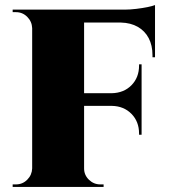

<svg xmlns="http://www.w3.org/2000/svg" viewBox="-20 -738 671 758"><path d="M592 -718V-512H582V-520Q582 -559 567 -587.5Q552 -616 524 -632Q496 -648 457 -649H312V-370H421Q469 -371 499 -401.5Q529 -432 529 -479V-484H539V-206H529V-211Q529 -258 499 -288.5Q469 -319 422 -320H312V-73Q312 -47 331 -28.5Q350 -10 376 -10H389V0H30V-10H43Q69 -10 87.5 -28.5Q106 -47 107 -73V-627Q106 -653 87.5 -671.5Q69 -690 43 -690H30V-700H473Q493 -700 518 -703Q543 -706 562.5 -710Q582 -714 592 -718Z"/></svg>

Font: Cinzel Decorative Black
Style: Regular
Weight: 900
Designer: Natanael Gama
Version: Version 1.001;PS 001.001;hotconv 1.0.56;makeotf.lib2.0.21325